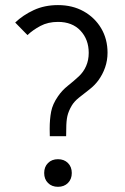

<svg xmlns="http://www.w3.org/2000/svg" viewBox="-20 -719 487 747"><path d="M86.9 -582.5 39.1 -631.3Q69.3 -660.2 111.3 -679.7Q153.3 -699.2 205.6 -699.2Q262.2 -699.2 305.7 -674.8Q349.1 -650.4 373.8 -608.6Q398.4 -566.9 398.4 -513.7Q398.4 -483.9 388.9 -456.5Q379.4 -429.2 362.3 -405.8Q348.1 -386.7 327.4 -370.6Q306.6 -354.5 287.6 -339.4Q268.6 -324.2 258.8 -307.6Q246.6 -286.6 242.2 -267.6Q237.8 -248.5 237.8 -218.3L237.3 -189H173.8Q173.8 -189 173.6 -199Q173.3 -209 173.3 -217.8Q173.3 -255.4 179 -284.7Q184.6 -314 205.6 -344.2Q221.2 -367.2 243.9 -385.3Q266.6 -403.3 286.1 -421.4Q304.7 -438.5 314.9 -461.7Q325.2 -484.9 325.2 -513.2Q325.2 -565.4 293.2 -599.6Q261.2 -633.8 205.6 -633.8Q167 -633.8 137.5 -618.2Q107.9 -602.5 86.9 -582.5ZM205.6 -99.6Q229.5 -99.6 244.4 -84.7Q259.3 -69.8 259.3 -45.9Q259.3 -22 244.4 -7.1Q229.5 7.8 205.6 7.8Q181.6 7.8 166.7 -7.1Q151.9 -22 151.9 -45.9Q151.9 -69.8 166.7 -84.7Q181.6 -99.6 205.6 -99.6Z"/></svg>

Font: Gidole
Style: Regular
Weight: 400
Version: Version 2.100; ttfautohint (v1.8.4.7-5d5b)